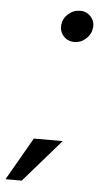

<svg xmlns="http://www.w3.org/2000/svg" viewBox="-117 -634 415 742"><g transform="rotate(5 90.0 -263.0)"><path d="M151.5 -478Q126 -478 109.8 -495.8Q93.5 -513.5 95.5 -539Q98 -564.5 118 -582.2Q138 -600 164 -600Q189 -600 205.2 -582.2Q221.5 -564.5 219 -539.5Q216.5 -514 196.8 -496Q177 -478 151.5 -478ZM-67 73.5 28.5 -92.5H140.5L-4 73.5Z"/></g></svg>

Font: Anybody ExtraExpanded Regular
Style: Italic
Weight: 400
Width: 8
Italic angle: -10°
Designer: Tyler Finck
Foundry: Etcetera Type Company
Version: Version 1.010; ttfautohint (v1.8.3) -l 8 -r 50 -G 200 -x 14 